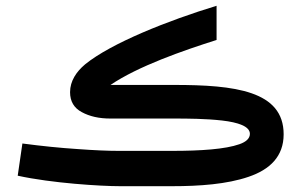

<svg xmlns="http://www.w3.org/2000/svg" viewBox="-20 -641 1037 661"><path d="M573.2 0C667 0 761.2 -6.8 835.4 -32.2C909.2 -57.1 956.5 -102.5 956.5 -178.7C956.5 -328.6 788.1 -348.6 579.1 -348.6H360.4C455.6 -413.1 609.9 -466.8 725.6 -503.4V-621.1C560.1 -570.8 362.8 -492.7 272.9 -419.4C243.2 -394.5 221.2 -362.3 221.2 -323.7C221.2 -292 234.9 -269 261.7 -254.9C288.6 -240.2 321.3 -232.9 359.9 -232.9H579.6C626 -232.9 689.5 -232.4 744.6 -226.1C799.8 -219.7 840.3 -206.1 840.3 -180.2C840.3 -165 828.1 -152.8 804.2 -144.5C755.9 -127.4 671.9 -121.6 572.8 -121.6H388.2C352.5 -121.6 305.2 -123.5 246.1 -127.9C186.5 -131.8 123.5 -138.2 57.1 -147L41 -36.1C158.2 -10.3 327.6 0 393.1 0Z"/></svg>

Font: Vazirmatn SemiBold
Style: Regular
Weight: 600
Designer: Saber Rastikerdar
Foundry: Saber Rastikerdar
Version: Version 33.003